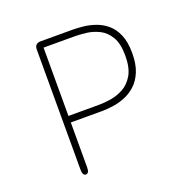

<svg xmlns="http://www.w3.org/2000/svg" viewBox="-113 -732 845 845"><g transform="rotate(-20 309.5 -309.5)"><path d="M165.5 -588.5V-268.5H309.5Q333 -268.5 363.8 -273.2Q394.5 -278 423.8 -293.8Q453 -309.5 472.2 -342.5Q491.5 -375.5 491.5 -432.5Q491.5 -489.5 472.2 -521.2Q453 -553 423.8 -567.2Q394.5 -581.5 363.8 -585Q333 -588.5 309.5 -588.5ZM311.5 -238H165.5V-28.5Q165.5 0 150 0Q134.5 0 134.5 -28.5V-590.5Q134.5 -619 163 -619H311.5Q334.5 -619 362.5 -616Q390.5 -613 419 -603Q447.5 -593 471.2 -572.8Q495 -552.5 509.5 -518.5Q524 -484.5 524 -432.5Q524 -381 509.5 -346Q495 -311 471.2 -289.5Q447.5 -268 419 -256.8Q390.5 -245.5 362.5 -241.8Q334.5 -238 311.5 -238Z"/></g></svg>

Font: Sono ExtraLight Monospace ExtraLight
Style: Regular
Weight: 250
Version: Version 2.112